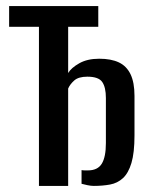

<svg xmlns="http://www.w3.org/2000/svg" viewBox="-20 -611 496 631"><path d="M108 0V-523H10V-591H303V-523H204V-371Q214 -388 240.5 -403Q267 -418 306 -418Q345 -418 370.5 -406Q396 -394 409 -367Q422 -340 422 -296V-166Q422 -109 412 -75.5Q402 -42 384 -25.5Q366 -9 341.5 -4.5Q317 0 288 0Q279 0 267 -2.5Q255 -5 248 -7V-52Q253 -51 258.5 -51Q264 -51 269 -51Q301 -51 314.5 -73Q328 -95 328 -141V-289Q328 -324 316 -341.5Q304 -359 267 -359Q238 -359 224 -346.5Q210 -334 204 -320V0Z"/></svg>

Font: Alumni Sans SemiBold
Style: Regular
Weight: 600
Designer: Robert E. Leuschke
Foundry: Robert E. Leuschke
Version: Version 1.018